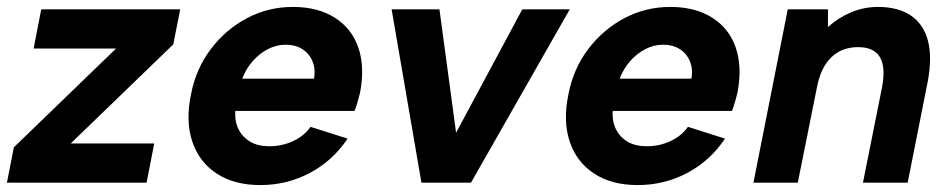

<svg xmlns="http://www.w3.org/2000/svg" viewBox="-29 -527 2743 554"><path d="M471 -399 175 -113H416L394 0H-9L11 -102L306 -387H68L90 -500H491Z M722 7Q647 7 596.5 -26Q546 -59 526 -118Q506 -177 522 -254Q536 -328 579 -385Q622 -442 683.5 -474.5Q745 -507 816 -507Q888 -507 937 -476Q986 -445 1005 -389.5Q1024 -334 1010 -260Q1007 -249 1003.5 -235.5Q1000 -222 994 -207H650Q648 -175 660 -152.5Q672 -130 694 -117.5Q716 -105 748 -105Q785 -105 817 -120Q849 -135 867 -161L974 -127Q931 -63 865 -28Q799 7 722 7ZM877 -300Q882 -328 872.5 -350.5Q863 -373 843 -385.5Q823 -398 795 -398Q769 -398 744.5 -385.5Q720 -373 700.5 -351Q681 -329 670 -300Z M1239 -500 1287 -144 1478 -500H1615L1330 0H1187L1101 -500Z M1811 7Q1736 7 1685.5 -26Q1635 -59 1615 -118Q1595 -177 1611 -254Q1625 -328 1668 -385Q1711 -442 1772.5 -474.5Q1834 -507 1905 -507Q1977 -507 2026 -476Q2075 -445 2094 -389.5Q2113 -334 2099 -260Q2096 -249 2092.5 -235.5Q2089 -222 2083 -207H1739Q1737 -175 1749 -152.5Q1761 -130 1783 -117.5Q1805 -105 1837 -105Q1874 -105 1906 -120Q1938 -135 1956 -161L2063 -127Q2020 -63 1954 -28Q1888 7 1811 7ZM1966 -300Q1971 -328 1961.5 -350.5Q1952 -373 1932 -385.5Q1912 -398 1884 -398Q1858 -398 1833.5 -385.5Q1809 -373 1789.5 -351Q1770 -329 1759 -300Z M2244 -500H2360V-449Q2390 -476 2427 -491.5Q2464 -507 2504 -507Q2563 -507 2599.5 -482Q2636 -457 2648.5 -409.5Q2661 -362 2648 -292L2590 0H2461L2516 -275Q2527 -333 2510 -362Q2493 -391 2447 -391Q2400 -391 2369.5 -361.5Q2339 -332 2328 -274L2273 0H2145Z"/></svg>

Font: Albert Sans
Style: Bold Italic
Weight: 700
Italic angle: -11.25°
Designer: Andreas Rasmussen
Foundry: a.Foundry
Version: Version 1.025